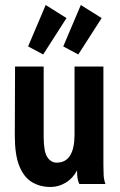

<svg xmlns="http://www.w3.org/2000/svg" viewBox="-20 -733 478 765"><path d="M182 12Q139 12 107 -7.5Q75 -27 57 -71.5Q39 -116 39 -192L40 -468H154V-188Q154 -129 168.5 -107Q183 -85 206 -85Q277 -85 277 -198V-468H392V-74Q392 -52 393 -34.5Q394 -17 400 0H296Q290 -13 288.5 -26Q287 -39 287 -54Q270 -22 241.5 -5Q213 12 182 12ZM292 -516 232 -548 302 -713 385 -661ZM152 -516 92 -548 162 -713 245 -661Z"/></svg>

Font: Inconsolata SemiCondensed ExtraBold
Style: Regular
Weight: 800
Width: 4
Monospace: yes
Designer: Raph Levien, Cyreal, Brenton Simpson
Foundry: Raph Levien, Cyreal, Google
Version: Version 3.100; ttfautohint (v1.8.4.7-5d5b)